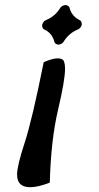

<svg xmlns="http://www.w3.org/2000/svg" viewBox="-20 -492 398 774"><path d="M101.6 262.7Q48.8 262.7 48.8 211.9Q48.8 176.8 79.1 84.5Q109.4 -7.8 156.2 -241.2Q191.4 -256.8 211.9 -256.8Q232.4 -256.8 237.3 -245.6Q242.2 -234.4 242.2 -214.8Q242.2 -168.9 213.9 -48.8Q185.5 71.3 180.7 244.1Q133.8 262.7 101.6 262.7ZM215.8 -312Q200.2 -313.5 198.2 -326.7Q189.5 -357.9 160.6 -372.1Q149.9 -376 149.9 -389.6V-392.1Q154.3 -407.7 168 -412.1Q201.7 -426.8 221.2 -457.5Q228 -470.2 243.7 -471.7Q259.3 -470.2 261.2 -457.5Q270.5 -426.8 298.8 -412.1Q309.6 -408.2 309.6 -395V-392.1Q305.2 -376.5 291.5 -372.1Q258.3 -357.9 238.3 -326.7Q231.4 -313.5 215.8 -312Z"/></svg>

Font: Kelvinch
Style: Bold Italic
Weight: 700
Italic angle: -10°
Designer: Paul James Miller
Foundry: High-Logic / Made with FontCreator
Version: Version 3.30 September 23, 2016